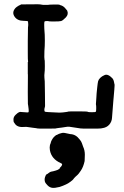

<svg xmlns="http://www.w3.org/2000/svg" viewBox="-20 -588 587 912"><path d="M314 49Q340 50 358 74Q366 83 369 92Q372 101 375 109Q383 126 383 147Q383 168 382 177Q376 205 364 222.5Q352 240 349 242Q346 244 338 252Q330 260 328.5 263Q327 266 315 275Q303 284 293.5 288Q284 292 278.5 294.5Q273 297 263 300Q239 306 227 304Q215 302 205.5 292Q196 282 194 277Q190 265 194 253Q198 241 201.5 240Q205 239 211.5 233.5Q218 228 224.5 227Q231 226 232.5 225.5Q234 225 245 222Q256 219 261 214.5Q266 210 264.5 210Q263 210 267.5 206Q272 202 274.5 196Q277 190 269 187Q224 167 217 125Q215 112 217 103Q219 94 220 94Q222 89 221.5 89Q221 89 222 86Q229 69 238.5 60.5Q248 52 248.5 53Q249 54 253.5 51Q258 48 259.5 48Q261 48 264 46.5Q267 45 267.5 45.5Q268 46 273 44Q278 42 287.5 43.5Q297 45 302 46.5Q307 48 314 49ZM112 -237Q112 -245 112 -263V-293L113 -294Q114 -297 113 -298.5Q112 -300 112 -339.5Q112 -379 112 -393L113 -461Q114 -460 114 -470V-474L113 -486Q112 -489 93 -489Q63 -489 49.5 -508.5Q36 -528 51 -547Q53 -550 53.5 -550Q54 -550 57.5 -553.5Q61 -557 62 -557Q63 -557 66 -559Q69 -561 69 -561.5Q69 -562 74 -563.5Q79 -565 78.5 -566Q78 -567 78.5 -567Q79 -567 125.5 -567.5Q172 -568 172.5 -567Q173 -566 177.5 -566Q182 -566 184 -565H209Q209 -566 235.5 -566.5Q262 -567 263 -565.5Q264 -564 268.5 -563Q273 -562 273 -561.5Q273 -561 278 -559Q287 -554 299 -538Q307 -520 292.5 -505Q278 -490 270 -488Q262 -486 237 -486Q212 -486 211.5 -487Q211 -488 202 -488Q193 -488 191.5 -485.5Q190 -483 190 -470Q190 -457 190.5 -451.5Q191 -446 191.5 -437Q192 -428 192.5 -423Q193 -418 193 -395Q193 -372 192.5 -369.5Q192 -367 191 -346Q190 -325 190.5 -317Q191 -309 191.5 -304.5Q192 -300 192.5 -299.5Q193 -299 193 -274.5Q193 -250 191.5 -241Q190 -232 191 -218.5Q192 -205 192.5 -201.5Q193 -198 193.5 -142Q194 -86 194 -84Q194 -82 193 -79Q189 -67 192 -59Q193 -56 210 -55.5Q227 -55 241 -54Q255 -53 263 -53Q271 -53 278.5 -54Q286 -55 294.5 -56Q303 -57 303.5 -58Q304 -59 349.5 -59Q395 -59 397 -57Q399 -55 416 -55Q433 -55 435 -57Q437 -59 437 -74Q437 -89 436 -89.5Q435 -90 436.5 -106.5Q438 -123 438 -129Q438 -136 439 -145.5Q440 -155 442 -174.5Q444 -194 446 -202Q448 -210 456 -218Q464 -226 476 -231Q492 -239 514 -216Q520 -209 521.5 -199Q523 -189 524 -188Q525 -187 523 -162Q521 -137 520 -127Q519 -117 518.5 -110.5Q518 -104 517 -91.5Q516 -79 514.5 -60Q513 -41 512 -28Q511 -10 499 4Q487 18 465 21Q462 21 459.5 22Q457 23 410.5 23Q364 23 362 22Q360 21 349 20Q338 19 322.5 16Q307 13 300 14Q293 15 286.5 16Q280 17 273.5 18Q267 19 261 19.5Q255 20 250 21Q245 22 242.5 22.5Q240 23 199 23Q158 23 157 22Q156 21 137 19Q118 17 112 15.5Q106 14 93 15Q61 18 49 -3Q47 -6 45.5 -8Q44 -10 44 -21.5Q44 -33 54.5 -43Q65 -53 70.5 -55Q76 -57 76 -56.5Q76 -56 81 -56Q86 -56 95.5 -55Q105 -54 109.5 -54Q114 -54 115 -55Q116 -56 116.5 -59Q117 -62 116 -69.5Q115 -77 114 -85.5Q113 -94 112.5 -94.5Q112 -95 112 -150.5Q112 -206 112.5 -220Q113 -234 112.5 -233.5Q112 -233 112 -237Z"/></svg>

Font: TT2020 Style E
Style: Regular
Weight: 400
Version: Version 00.2